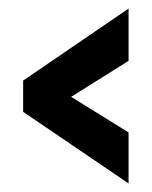

<svg xmlns="http://www.w3.org/2000/svg" viewBox="-20 -553 354 448"><path d="M280 -125 34 -292V-365L280 -533V-411L146 -327L280 -244Z"/></svg>

Font: Alumni Sans Thin ExtraBold
Style: Regular
Weight: 800
Version: Version 1.018